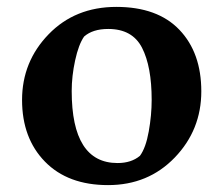

<svg xmlns="http://www.w3.org/2000/svg" viewBox="-20 -518 648 557"><path d="M293.5 19Q177 19 110.5 -49Q44 -117 44 -228Q44 -339 121 -418.5Q198 -498 317.5 -498Q437 -498 500.5 -431.5Q564 -365 564 -253Q564 -141 487 -61Q410 19 293.5 19ZM420 -228Q420 -325 392 -379.5Q364 -434 294 -434Q249 -434 224 -412Q208 -389 198 -343Q188 -297 188 -254Q188 -45 321 -45Q361 -45 386 -66Q403 -89 411.5 -136.5Q420 -184 420 -228Z"/></svg>

Font: Asul
Style: Bold
Weight: 700
Designer: Mariela Monsalve
Foundry: Mariela Monsalve
Version: Version 1.002